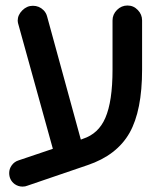

<svg xmlns="http://www.w3.org/2000/svg" viewBox="-20 -611 599 704"><path d="M501 -536.1V-355.5Q501 -205.6 455.1 -124Q408.2 -41.5 300.8 -5.4L80.6 69.8Q72.8 73.2 62.5 73.2Q46.9 73.2 33.7 64Q13.7 48.8 13.7 23.4Q13.7 7.8 23.2 -5.1Q32.7 -18.1 47.9 -22.9L173.8 -65.4L45.9 -526.9L44.9 -534.7V-535.2Q44.9 -556.2 61.8 -573Q78.6 -589.8 100.6 -589.8Q123.5 -589.8 139.6 -573.7Q149.4 -564 152.8 -550.3L276.4 -99.1L284.2 -102.1Q341.3 -120.6 366.2 -178.7Q392.6 -239.3 392.6 -355.5V-536.1Q392.6 -558.1 408.9 -574.5Q425.3 -590.8 447.5 -590.8Q469.7 -590.8 485.4 -574.2Q501 -558.1 501 -536.1Z"/></svg>

Font: YuPearl-SemiBold
Style: SemiBold
Weight: 600
Designer: Max Yao
Foundry: Max-Everyday
Version: Version 1.011; ttfautohint (v1.8.3)